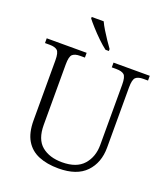

<svg xmlns="http://www.w3.org/2000/svg" viewBox="-165 -1048 1031 1175"><g transform="rotate(20 350.0 -460.5)"><path d="M353 10Q278 10 223.5 -12.5Q169 -35 139.5 -84.5Q110 -134 110 -215V-605Q110 -656 94.5 -669.5Q79 -683 45 -683H14V-714H274V-683H243Q209 -683 193.5 -669Q178 -655 178 -603V-210Q178 -116 228 -74.5Q278 -33 361 -33Q455 -33 500 -84Q545 -135 545 -213V-605Q545 -656 529.5 -669.5Q514 -683 479 -683H449V-714H685V-683H655Q621 -683 605.5 -669Q590 -655 590 -603V-212Q590 -113 531 -51.5Q472 10 353 10ZM376 -771Q352 -789 322.5 -817.5Q293 -846 267 -875Q241 -904 228 -921V-931H306Q316 -909 332.5 -882Q349 -855 366.5 -829Q384 -803 398 -784V-771Z"/></g></svg>

Font: Noto Serif Hentaigana Light
Style: Regular
Weight: 300
Designer: Kazuhiro Yamada
Foundry: nipponia
Version: Version 1.000; ttfautohint (v1.8.4.7-5d5b)